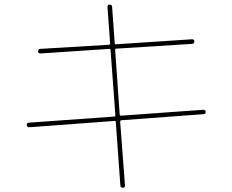

<svg xmlns="http://www.w3.org/2000/svg" viewBox="-20 -790 1040 859"><path d="M111.3 -220.7Q100.6 -220.7 99.6 -230.5Q99.6 -241.2 109.4 -241.2L492.2 -268.6Q496.1 -268.6 496.1 -275.4L474.6 -566.4Q474.6 -571.3 469.7 -571.3L161.1 -550.8Q150.4 -550.8 150.4 -559.6Q150.4 -570.3 159.2 -571.3L467.8 -589.8Q472.7 -589.8 472.7 -595.7L460.9 -758.8Q460.9 -769.5 469.7 -769.5Q480.5 -769.5 481.4 -760.7L493.2 -596.7Q493.2 -591.8 498 -591.8L838.9 -614.3Q849.6 -614.3 849.6 -605.5Q849.6 -594.7 840.8 -593.8L499 -572.3Q495.1 -572.3 495.1 -567.4L515.6 -276.4Q515.6 -272.5 521.5 -272.5L888.7 -298.8Q899.4 -298.8 900.4 -290Q900.4 -279.3 890.6 -279.3L523.4 -252Q518.6 -252 517.6 -246.1L539.1 39.1Q539.1 49.8 530.3 49.8Q519.5 49.8 518.6 41L498 -245.1Q498 -249 493.2 -249Z"/></svg>

Font: Rounded-X Mgen+ 2m thin
Style: Regular
Weight: 100
Designer: [Source Han Sans]
Ryoko NISHIZUKA  (kana & ideographs); Paul D. Hunt (Latin, Greek & Cyrillic); Wenlong ZHANG  (bopomofo
Version: Version 1.059.20150602